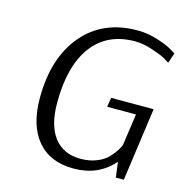

<svg xmlns="http://www.w3.org/2000/svg" viewBox="-101 -752 821 856"><g transform="rotate(15 310.0 -324.5)"><path d="M543 0H506L497 -71Q428 10 313 10Q204 10 145.5 -59.5Q87 -129 87 -255Q87 -440 179 -549.5Q271 -659 431 -659Q477 -659 523 -644.5Q569 -630 592 -616L615 -602L599 -555Q590 -561 574.5 -570Q559 -579 515 -594Q471 -609 432 -609Q305 -609 236 -517.5Q167 -426 167 -255Q167 -150 210 -95Q253 -40 331 -40Q372 -40 405 -53Q438 -66 457 -86.5Q476 -107 485 -121.5Q494 -136 499 -148L520 -295H387L394 -338H590Z"/></g></svg>

Font: Arsenal
Style: Italic
Weight: 400
Italic angle: -9.10001°
Designer: Andrij Shevchenko
Foundry: Stairsfor
Version: Version 2.001;PS 002.001;hotconv 1.0.88;makeotf.lib2.5.64775